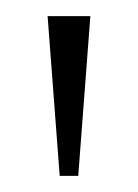

<svg xmlns="http://www.w3.org/2000/svg" viewBox="-20 -734 171 238"><path d="M54 -516H77L92 -714H39Z"/></svg>

Font: Noto Serif Lao ExtraCondensed ExtraLight
Style: Regular
Weight: 200
Width: 2
Designer: Monotype Design Team
Foundry: Monotype Imaging Inc.
Version: Version 2.003